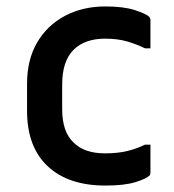

<svg xmlns="http://www.w3.org/2000/svg" viewBox="-20 -565 540 596"><path d="M307 -545Q364 -545 399 -533.5Q434 -522 443 -513Q447 -508 447 -502V-415H430Q406 -427 376 -436Q346 -445 306 -445Q243 -445 208 -410Q173 -375 173 -302V-226Q173 -155 209 -122Q242 -89 306 -89Q347 -89 376.5 -96.5Q406 -104 430 -116H447V-28Q447 -23 444 -20Q434 -10 400 0.5Q366 11 307 11Q192 11 128 -49Q64 -109 64 -221V-305Q64 -380 95.5 -433.5Q127 -487 182 -516Q237 -545 307 -545Z"/></svg>

Font: Recursive Sn Lnr St Med
Style: Regular
Weight: 500
Version: Version 1.085;hotconv 1.1.0;makeotfexe 2.6.0; ttfautohint (v